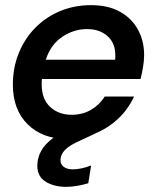

<svg xmlns="http://www.w3.org/2000/svg" viewBox="-20 -528 600 746"><path d="M242 12Q145 12 87.5 -45Q30 -102 30 -199Q30 -266 53.5 -323Q77 -380 118.5 -421.5Q160 -463 215 -485.5Q270 -508 333 -508Q401 -508 447 -482Q493 -456 516.5 -412Q540 -368 540 -314Q540 -291 535.5 -265.5Q531 -240 526 -221H143Q142 -216 142 -210.5Q142 -205 142 -200Q142 -143 175 -112.5Q208 -82 258 -82Q301 -82 334 -101.5Q367 -121 387 -153H501Q476 -100 435.5 -63.5Q395 -27 345 -7.5Q295 12 242 12ZM158 -296H427Q428 -301 428 -304.5Q428 -308 428 -311Q429 -359 398.5 -387Q368 -415 318 -415Q267 -415 222 -385Q177 -355 158 -296ZM237 198Q190 198 157.5 178Q125 158 125 116Q125 86 139.5 59Q154 32 188.5 6.5Q223 -19 283 -43L336 -64L352 -10L294 17Q250 36 232.5 54.5Q215 73 215 94Q215 111 228 120.5Q241 130 263 130Q294 130 334 115L323 184Q303 190 280.5 194Q258 198 237 198Z"/></svg>

Font: Rethink Sans SemiBold
Style: Italic
Weight: 600
Italic angle: -10°
Designer: The Rethink Sans project authors (Hans Thiessen). DM Sans designed by Colophon Foundry.
Foundry: Rethink Communications LLC
Version: Version 1.001